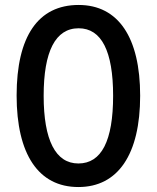

<svg xmlns="http://www.w3.org/2000/svg" viewBox="-20 -744 632 774"><path d="M296 10C456 10 545 -122 545 -358C545 -593 457 -724 297 -724C134 -724 47 -598 47 -359C47 -122 135 10 296 10ZM296 -85C204 -85 156 -179 156 -358C156 -536 203 -630 297 -630C389 -630 436 -538 436 -358C436 -176 389 -85 296 -85Z"/></svg>

Font: Kathrein 67 Medium Condensed
Style: Regular
Weight: 500
Width: 3
Designer: Lazydogs Typefoundry, based on Open Sans by Ascender Corporation
Foundry: Lazydogs Typefoundry
Version: Version 1.003;PS 001.003;hotconv 1.0.88;makeotf.lib2.5.64775